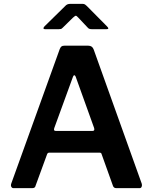

<svg xmlns="http://www.w3.org/2000/svg" viewBox="-20 -980 796 1000"><path d="M50 0Q43 0 39 -7Q35 -14 39 -25L291 -724Q295 -734 300 -738Q305 -742 315 -742H440Q461 -742 468 -722L718 -24Q721 -16 718 -8Q715 0 707 0H586Q572 0 568 -13L510 -175Q509 -180 506.5 -182.5Q504 -185 498 -185H237Q228 -185 225 -176L165 -12Q164 -6 159.5 -3Q155 0 147 0H50ZM462 -298Q475 -298 470 -314L374 -581Q371 -588 367 -588Q363 -588 360 -580L263 -314Q257 -298 271 -298ZM437 -836 388 -888Q379 -898 375 -898Q371 -898 360 -888L307 -836Q301 -830 297.5 -829Q294 -828 286 -828H214Q207 -828 206.5 -832.5Q206 -837 212 -843L318 -947Q324 -954 330.5 -957Q337 -960 348 -960H409Q418 -960 423 -956.5Q428 -953 432 -949L537 -843Q552 -828 535 -828H458Q452 -828 446.5 -829.5Q441 -831 437 -836Z"/></svg>

Font: Libre Franklin Thin SemiBold
Style: Regular
Weight: 600
Version: Version 3.000